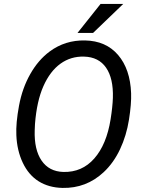

<svg xmlns="http://www.w3.org/2000/svg" viewBox="-20 -921 712 951"><path d="M289.6 9.8Q221.7 8.3 171.6 -22.9Q121.6 -54.2 92.8 -115Q64 -175.8 61 -251.5Q58.1 -310.5 74.2 -397.5Q90.3 -484.4 129.9 -554.2Q169.4 -624 226.1 -666Q302.7 -722.7 400.9 -720.7Q504.9 -718.8 564.9 -648.7Q625 -578.6 629.4 -459Q631.3 -407.7 618.9 -328.6Q606.4 -249.5 574.5 -181.6Q542.5 -113.8 493.2 -67.9Q407.2 12.2 289.6 9.8ZM539.1 -436.5Q542 -532.7 505.4 -585.7Q468.8 -638.7 396.5 -640.6Q331.1 -642.6 279.5 -605.5Q228 -568.4 195.1 -494.4Q162.1 -420.4 153.3 -307.1L151.9 -275.4Q148.9 -179.7 186 -125.5Q223.1 -71.3 293.9 -69.3Q386.2 -66.9 447 -136Q507.8 -205.1 527.8 -330.1Q537.6 -391.6 539.1 -436.5ZM478 -901.4H590.3L440.9 -757.8H363.8Z"/></svg>

Font: RobotoDraft
Style: Italic
Weight: 400
Italic angle: -12°
Version: Version 2.001101; 2014